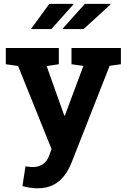

<svg xmlns="http://www.w3.org/2000/svg" viewBox="-20 -782 675 1015"><path d="M177.2 213.4Q158.7 213.4 137.9 210.2Q117.2 207 98.6 201.7L114.7 97.2Q124 99.1 135.3 100.1Q146.5 101.1 154.8 101.1Q185.5 101.1 208 85Q230.5 68.8 240.7 38.6L252.4 5.9L75.7 -433.1L10.7 -442.4V-528.3H291V-442.4L226.6 -432.6L309.6 -199.7L319.8 -170.9H322.8L420.9 -433.6L357.9 -442.4V-528.3H619.1V-442.4L559.6 -434.1L357.9 78.6Q343.3 115.2 320.6 145.8Q297.9 176.3 262.9 194.8Q228 213.4 177.2 213.4ZM312.5 -628.4 311.5 -630.9 428.7 -761.7H564L564.9 -758.8L421.9 -628.4ZM147 -628.4H143.6L240.7 -761.7H367.7L368.7 -759.3L251.5 -628.4Z"/></svg>

Font: Roboto Slab LO
Style: Bold
Weight: 700
Designer: Google
Version: Version 2.000